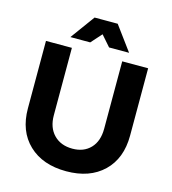

<svg xmlns="http://www.w3.org/2000/svg" viewBox="-130 -1013 1014 1131"><g transform="rotate(15 376.5 -448.0)"><path d="M377 -824 319 -759H198L306 -907H447L556 -759H434ZM530 -700H688V-289Q688 -150 604.5 -69.5Q521 11 378 11Q234 11 149.5 -69.5Q65 -150 65 -289V-700H223V-289Q223 -214 265.5 -170.5Q308 -127 379 -127Q448 -127 489 -170Q530 -213 530 -289Z"/></g></svg>

Font: Montserrat-Arabic SemiBold
Style: Regular
Weight: 600
Designer: Mohamed Gaber
Foundry: Kief Type Foundry
Version: Version 5.008;PS 005.008;hotconv 1.0.88;makeotf.lib2.5.64775